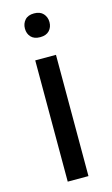

<svg xmlns="http://www.w3.org/2000/svg" viewBox="-114 -765 470 808"><g transform="rotate(-15 121.5 -360.5)"><path d="M166.5 0V-528.3H76.2V0ZM68.8 -668.5C68.8 -653.8 73.3 -641.6 82.3 -631.8C91.2 -622.1 104.5 -617.2 122.1 -617.2C139.6 -617.2 153 -622.1 162.1 -631.8C171.2 -641.6 175.8 -653.8 175.8 -668.5C175.8 -683.1 171.2 -695.5 162.1 -705.6C153 -715.7 139.6 -720.7 122.1 -720.7C104.5 -720.7 91.2 -715.7 82.3 -705.6C73.3 -695.5 68.8 -683.1 68.8 -668.5Z"/></g></svg>

Font: Roboto1
Style: rg
Weight: 400
Designer: Google
Version: Version 2.137; 2017